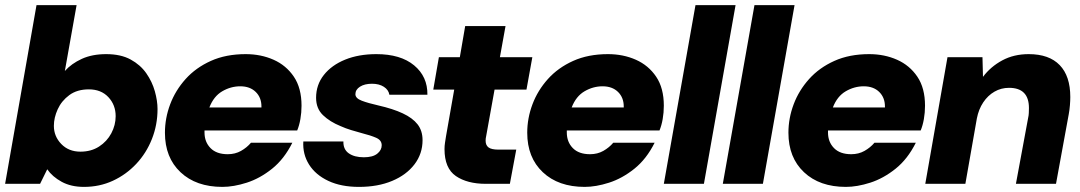

<svg xmlns="http://www.w3.org/2000/svg" viewBox="-28 -720 4231 752"><path d="M301 12Q250 12 213.5 -8Q177 -28 157 -57L129 0H-8L115 -700H272L226 -442Q252 -471 292.5 -489.5Q333 -508 388 -508Q445 -508 483.5 -487Q522 -466 545 -433Q568 -400 578.5 -362.5Q589 -325 589 -293Q589 -231 567 -175.5Q545 -120 505.5 -78Q466 -36 414 -12Q362 12 301 12ZM287 -126Q329 -126 360 -146Q391 -166 408 -198Q425 -230 425 -265Q425 -309 396.5 -339.5Q368 -370 320 -370Q274 -370 243.5 -347.5Q213 -325 198 -292Q183 -259 183 -227Q183 -186 212 -156Q241 -126 287 -126Z M843 12Q740 12 679 -45.5Q618 -103 618 -200Q618 -257 638.5 -311.5Q659 -366 699 -410.5Q739 -455 798 -481.5Q857 -508 934 -508Q994 -508 1043.5 -486Q1093 -464 1123 -419.5Q1153 -375 1153 -306Q1153 -279 1148.5 -253.5Q1144 -228 1136 -209H773Q773 -207 773 -205.5Q773 -204 773 -201Q773 -164 796.5 -140Q820 -116 864 -116Q893 -116 916 -129Q939 -142 955 -161H1117Q1085 -97 1037.5 -59Q990 -21 938.5 -4.5Q887 12 843 12ZM792 -299H996Q996 -301 996 -301.5Q996 -302 996 -303Q996 -338 973.5 -360Q951 -382 913 -382Q876 -382 842.5 -362.5Q809 -343 792 -299Z M1378 12Q1308 12 1258 -11.5Q1208 -35 1182.5 -75.5Q1157 -116 1160 -166H1317Q1316 -135 1338 -119.5Q1360 -104 1397 -104Q1432 -104 1449.5 -118Q1467 -132 1467 -151Q1467 -171 1445 -180.5Q1423 -190 1391 -198Q1369 -204 1347.5 -210.5Q1326 -217 1306 -226Q1264 -243 1237 -269Q1210 -295 1210 -337Q1210 -388 1240.5 -426.5Q1271 -465 1324 -486.5Q1377 -508 1446 -508Q1541 -508 1594 -464Q1647 -420 1646 -349H1497Q1494 -368 1475.5 -380Q1457 -392 1429 -392Q1400 -392 1382 -380.5Q1364 -369 1364 -351Q1364 -335 1389 -325.5Q1414 -316 1454 -307Q1511 -294 1549.5 -276Q1588 -258 1607.5 -233Q1627 -208 1627 -171Q1627 -118 1595.5 -76.5Q1564 -35 1508 -11.5Q1452 12 1378 12Z M1875 0Q1802 0 1757.5 -30.5Q1713 -61 1713 -136Q1713 -149 1715 -161.5Q1717 -174 1719 -187L1751 -369H1669L1691 -496H1773L1794 -618H1952L1930 -496H2057L2034 -369H1909L1876 -186Q1875 -182 1874.5 -178Q1874 -174 1874 -169Q1874 -151 1885.5 -142.5Q1897 -134 1924 -134H1994L1969 0Z M2262 12Q2159 12 2098 -45.5Q2037 -103 2037 -200Q2037 -257 2057.5 -311.5Q2078 -366 2118 -410.5Q2158 -455 2217 -481.5Q2276 -508 2353 -508Q2413 -508 2462.5 -486Q2512 -464 2542 -419.5Q2572 -375 2572 -306Q2572 -279 2567.5 -253.5Q2563 -228 2555 -209H2192Q2192 -207 2192 -205.5Q2192 -204 2192 -201Q2192 -164 2215.5 -140Q2239 -116 2283 -116Q2312 -116 2335 -129Q2358 -142 2374 -161H2536Q2504 -97 2456.5 -59Q2409 -21 2357.5 -4.5Q2306 12 2262 12ZM2211 -299H2415Q2415 -301 2415 -301.5Q2415 -302 2415 -303Q2415 -338 2392.5 -360Q2370 -382 2332 -382Q2295 -382 2261.5 -362.5Q2228 -343 2211 -299Z M2572 0 2696 -700H2853L2729 0Z M2803 0 2927 -700H3084L2960 0Z M3285 12Q3182 12 3121 -45.5Q3060 -103 3060 -200Q3060 -257 3080.5 -311.5Q3101 -366 3141 -410.5Q3181 -455 3240 -481.5Q3299 -508 3376 -508Q3436 -508 3485.5 -486Q3535 -464 3565 -419.5Q3595 -375 3595 -306Q3595 -279 3590.5 -253.5Q3586 -228 3578 -209H3215Q3215 -207 3215 -205.5Q3215 -204 3215 -201Q3215 -164 3238.5 -140Q3262 -116 3306 -116Q3335 -116 3358 -129Q3381 -142 3397 -161H3559Q3527 -97 3479.5 -59Q3432 -21 3380.5 -4.5Q3329 12 3285 12ZM3234 -299H3438Q3438 -301 3438 -301.5Q3438 -302 3438 -303Q3438 -338 3415.5 -360Q3393 -382 3355 -382Q3318 -382 3284.5 -362.5Q3251 -343 3234 -299Z M3596 0 3683 -496H3820L3822 -419Q3852 -459 3897.5 -483.5Q3943 -508 4001 -508Q4081 -508 4122.5 -465Q4164 -422 4164 -340Q4164 -326 4162.5 -307.5Q4161 -289 4158 -273L4108 0H3951L3999 -259Q4001 -267 4001.5 -277.5Q4002 -288 4002 -297Q4002 -376 3924 -376Q3893 -376 3867 -361Q3841 -346 3823 -319Q3805 -292 3798 -256L3753 0Z"/></svg>

Font: Rethink Sans ExtraBold
Style: Italic
Weight: 800
Italic angle: -10°
Designer: The Rethink Sans project authors (Hans Thiessen). DM Sans designed by Colophon Foundry.
Foundry: Rethink Communications LLC
Version: Version 1.001